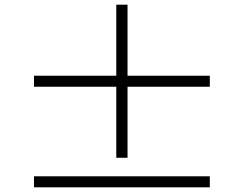

<svg xmlns="http://www.w3.org/2000/svg" viewBox="-20 -808 1040 819"><path d="M524 -438H875V-485H524V-788H476V-485H125V-438H476V-135H524ZM125 -9H875V-56H125Z"/></svg>

Font: Noto Serif CJK JP
Style: Bold
Weight: 700
Designer: Ryoko NISHIZUKA 西塚涼子 (kana & ideographs); Frank Grießhammer (Latin, Greek & Cyrillic); Wenlong ZHANG 张文龙 (bopomofo); San
Foundry: Adobe Systems Incorporated
Version: Version 1.000;PS 1;hotconv 16.6.53;makeotf.lib2.5.65590